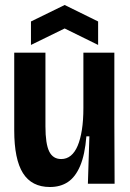

<svg xmlns="http://www.w3.org/2000/svg" viewBox="-20 -736 520 769"><path d="M180 13Q107 13 72 -42.5Q37 -98 37 -214V-525H162V-230Q162 -160 177 -129.5Q192 -99 225 -99Q247 -99 263.5 -112.5Q280 -126 291 -152Q302 -178 308 -216Q314 -254 314 -304V-525H438V-244L439 0H332L338 -190H326Q320 -116 301 -71.5Q282 -27 252 -7Q222 13 180 13ZM104 -556V-650L239 -716L373 -650V-556L239 -622Z"/></svg>

Font: Bricolage Grotesque 72pt SemiCondensed SemiBold
Style: Regular
Weight: 600
Width: 4
Designer: Mathieu Triay
Foundry: Atelier Triay
Version: Version 1.001;gftools[0.9.33.dev8+g029e19f]